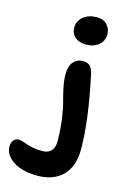

<svg xmlns="http://www.w3.org/2000/svg" viewBox="-311 -823 783 1154"><g transform="rotate(15 80.0 -246.5)"><path d="M121.1 -577.1Q77.1 -577.1 52 -599.6Q26.9 -622.1 26.9 -657.2Q26.9 -699.2 59.6 -726.1Q92.3 -752.9 144 -752.9Q185.1 -752.9 207.5 -728Q230 -703.1 230 -668.9Q230 -629.4 200 -603.3Q169.9 -577.1 121.1 -577.1ZM43.9 259.8Q-51.8 259.8 -107.9 222.9Q-164.1 186 -164.1 132.8Q-164.1 107.4 -151.6 93.3Q-139.2 79.1 -118.2 79.1Q-104.5 79.1 -86.4 86.4Q-68.4 93.8 -38.1 101.3Q-7.8 108.9 35.2 108.9Q69.3 108.9 88.1 88.1Q106.9 67.4 106.9 30.8Q106.9 -41.5 97.9 -106.4Q88.9 -171.4 77.9 -210Q66.9 -248.5 57.9 -292.5Q48.8 -336.4 48.8 -371.1Q48.8 -424.8 72 -450.9Q95.2 -477.1 128.9 -477.1Q157.2 -477.1 172.9 -463.6Q188.5 -450.2 196.8 -415Q255.9 -140.6 255.9 40Q255.9 146.5 199 203.1Q142.1 259.8 43.9 259.8Z"/></g></svg>

Font: Shantell Sans Irregular
Style: Bold
Weight: 700
Designer: Stephen Nixon, Anya Danilova, Shantell Martin
Foundry: Arrow Type
Version: Version 1.006;[9816181b4]